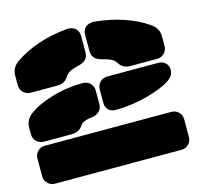

<svg xmlns="http://www.w3.org/2000/svg" viewBox="-103 -818 961 928"><g transform="rotate(-15 377.0 -354.0)"><path d="M304.2 -707Q333.5 -710 350.3 -696Q367.2 -682.1 367.2 -658.2V-577.1Q367.2 -554.2 355.2 -541Q343.3 -527.8 317.9 -522Q285.6 -514.2 271.5 -505.9Q257.3 -497.6 250 -484.9Q231.4 -455.1 193.8 -455.1H61Q39.6 -455.1 24.7 -469.7Q9.8 -484.4 9.8 -505.9V-556.2Q9.8 -595.2 47.9 -621.1Q153.3 -691.4 304.2 -707ZM450.2 -707Q600.1 -691.9 706.1 -621.1Q744.1 -595.2 744.1 -556.2V-505.9Q744.1 -484.4 729.2 -469.7Q714.4 -455.1 692.9 -455.1H560.1Q522.5 -455.1 503.9 -484.9Q496.6 -497.6 482.4 -505.9Q468.3 -514.2 436 -522Q411.1 -527.8 399.2 -541Q387.2 -554.2 387.2 -577.1V-658.2Q387.2 -682.1 404.1 -696Q420.9 -710 450.2 -707ZM367.2 -383.8V-315.9Q367.2 -294.4 352.3 -280Q337.4 -265.6 313 -263.2Q268.1 -259.3 254.9 -236.8Q238.3 -210 199.2 -210H61Q39.6 -210 24.7 -224.9Q9.8 -239.7 9.8 -261.2V-293Q9.8 -333 43 -357.9Q85.4 -390.1 159.9 -412.6Q234.4 -435.1 314 -435.1Q337.9 -435.1 352.5 -420.4Q367.2 -405.8 367.2 -383.8ZM387.2 -316.9V-383.8Q387.2 -405.3 401.9 -420.2Q416.5 -435.1 438 -435.1H692.9Q714.8 -435.1 729 -421.9Q743.2 -408.7 743.2 -388.2Q743.2 -372.1 735.6 -359.9Q728 -347.7 709 -335Q676.8 -313.5 602.8 -292Q528.8 -270.5 441.9 -268.1Q415.5 -267.6 401.4 -281Q387.2 -294.4 387.2 -316.9ZM61 -189.9H692.9Q714.4 -189.9 729.2 -175.3Q744.1 -160.6 744.1 -139.2V-50.8Q744.1 -29.3 729.2 -14.6Q714.4 0 692.9 0H61Q39.6 0 24.7 -14.6Q9.8 -29.3 9.8 -50.8V-139.2Q9.8 -160.6 24.7 -175.3Q39.6 -189.9 61 -189.9Z"/></g></svg>

Font: Nastup Soft
Style: Regular
Weight: 400
Designer: Maksym Kobuzan
Foundry: Zakznak
Version: Version 1.020;hotconv 1.0.109;makeotfexe 2.5.65596